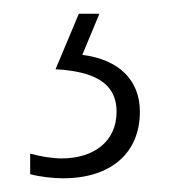

<svg xmlns="http://www.w3.org/2000/svg" viewBox="-20 -20 260 280"><path d="M184 143C184 98 155 67 100 60L125 0H95L61 81C114 84 150 99 150 143C150 187 116 211 70 211C56 211 38 208 24 204V234C39 238 58 240 72 240C142 240 184 203 184 143Z"/></svg>

Font: Noto Sans Georgian ExtraCondensed ExtraLight
Style: Regular
Weight: 200
Width: 2
Designer: Monotype Design Team, Akaki Razmadze
Foundry: Google LLC
Version: Version 2.005